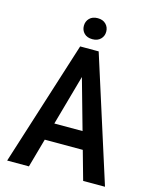

<svg xmlns="http://www.w3.org/2000/svg" viewBox="-129 -971 846 1057"><g transform="rotate(15 294.0 -443.0)"><path d="M311.5 -613.3 139.6 0H15.6L241.2 -710.9H318.4ZM448.7 0 276.4 -613.3 268.1 -710.9H346.7L573.2 0ZM451.7 -264.2V-164.6H120.6V-264.2ZM231.4 -826.2Q231.4 -851.6 248.3 -868.9Q265.1 -886.2 295.4 -886.2Q324.7 -886.2 341.8 -868.9Q358.9 -851.6 358.9 -826.2Q358.9 -800.8 341.8 -783.7Q324.7 -766.6 295.4 -766.6Q265.1 -766.6 248.3 -783.7Q231.4 -800.8 231.4 -826.2Z"/></g></svg>

Font: Roboto Condensed Medium
Style: Regular
Weight: 500
Designer: Christian Robertson
Foundry: Google
Version: Version 3.0